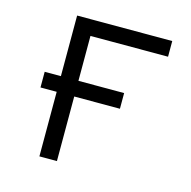

<svg xmlns="http://www.w3.org/2000/svg" viewBox="-84 -614 696 698"><g transform="rotate(15 264.0 -265.0)"><path d="M189 -243V0H123V-243H62V-302H123V-530H481V-471H189V-302H361V-243Z"/></g></svg>

Font: Geist Light
Style: Regular
Weight: 400
Designer: Basement.studio, Andrés Briganti, Mateo Zaragoza
Foundry: Basement.studio, Vercel, Andrés Briganti, Guido Ferreyra, Mateo Zaragoza
Version: Version 1.401